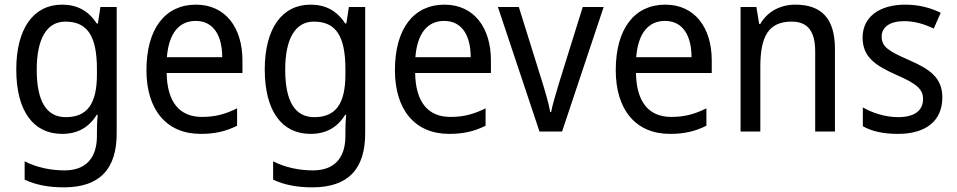

<svg xmlns="http://www.w3.org/2000/svg" viewBox="-20 -566 4115 826"><path d="M247 -546C124 -546 50 -443 50 -267C50 -89 123 10 247 10C313 10 362 -17 396 -72H400C398 -53 397 -18 397 0V19C397 117 346 167 258 167C194 167 135 153 86 128V207C133 229 188 240 255 240C411 240 482 159 482 8V-536H412L401 -465H396C360 -521 310 -546 247 -546ZM261 -473C355 -473 397 -413 397 -268V-246C397 -119 355 -62 263 -62C180 -62 138 -130 138 -266C138 -399 181 -473 261 -473Z M823 -546C691 -546 610 -443 610 -264C610 -94 696 10 843 10C906 10 951 -1 1000 -25V-100C950 -75 906 -63 849 -63C752 -63 699 -127 697 -252H1023V-306C1023 -447 950 -546 823 -546ZM822 -476C901 -476 936 -409 936 -320H698C706 -421 749 -476 822 -476Z M1316 -546C1193 -546 1119 -443 1119 -267C1119 -89 1192 10 1316 10C1382 10 1431 -17 1465 -72H1469C1467 -53 1466 -18 1466 0V19C1466 117 1415 167 1327 167C1263 167 1204 153 1155 128V207C1202 229 1257 240 1324 240C1480 240 1551 159 1551 8V-536H1481L1470 -465H1465C1429 -521 1379 -546 1316 -546ZM1330 -473C1424 -473 1466 -413 1466 -268V-246C1466 -119 1424 -62 1332 -62C1249 -62 1207 -130 1207 -266C1207 -399 1250 -473 1330 -473Z M1892 -546C1760 -546 1679 -443 1679 -264C1679 -94 1765 10 1912 10C1975 10 2020 -1 2069 -25V-100C2019 -75 1975 -63 1918 -63C1821 -63 1768 -127 1766 -252H2092V-306C2092 -447 2019 -546 1892 -546ZM1891 -476C1970 -476 2005 -409 2005 -320H1767C1775 -421 1818 -476 1891 -476Z M2301 0H2398L2577 -536H2487L2386 -212C2373 -168 2356 -113 2351 -84H2347C2341 -121 2324 -177 2311 -219L2212 -536H2122Z M2842 -546C2710 -546 2629 -443 2629 -264C2629 -94 2715 10 2862 10C2925 10 2970 -1 3019 -25V-100C2969 -75 2925 -63 2868 -63C2771 -63 2718 -127 2716 -252H3042V-306C3042 -447 2969 -546 2842 -546ZM2841 -476C2920 -476 2955 -409 2955 -320H2717C2725 -421 2768 -476 2841 -476Z M3401 -546C3340 -546 3282 -518 3251 -463H3246L3234 -536H3166V0H3251V-278C3251 -408 3285 -473 3386 -473C3456 -473 3487 -430 3487 -345V0H3572V-355C3572 -487 3514 -546 3401 -546Z M4034 -147C4034 -231 3981 -268 3892 -307C3803 -346 3773 -364 3773 -409C3773 -449 3808 -475 3870 -475C3915 -475 3958 -462 3997 -443L4027 -511C3982 -533 3932 -546 3874 -546C3765 -546 3691 -494 3691 -405C3691 -319 3747 -284 3838 -243C3926 -205 3951 -181 3951 -140C3951 -92 3917 -62 3843 -62C3787 -62 3729 -82 3692 -104V-23C3729 -2 3777 10 3843 10C3961 10 4034 -44 4034 -147Z"/></svg>

Font: Noto Sans Lao Looped SemiCondensed
Style: Regular
Weight: 400
Width: 4
Designer: Mark Frömberg, Ben Mitchell
Foundry: The Fontpad Ltd
Version: Version 1.002